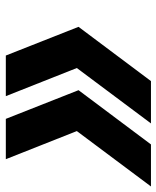

<svg xmlns="http://www.w3.org/2000/svg" viewBox="42 -594 551 676"><g transform="rotate(90 318.0 -255.5)"><path d="M398 0 297 -256 488 -511H636L441 -250L540 0ZM175 0 74 -256 265 -511H414L219 -250L318 0Z"/></g></svg>

Font: Overpass Black
Style: Italic
Weight: 900
Italic angle: -10°
Designer: Delve Withrington, Dave Bailey, Thomas Jockin
Foundry: Delve Fonts LLC
Version: Version 4.000